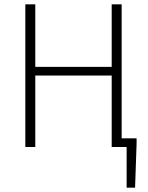

<svg xmlns="http://www.w3.org/2000/svg" viewBox="-20 -679 684 887"><path d="M565 188V0H496V-330H143V0H97V-659H143V-370H496V-659H542V-40H611V-14L604 188Z"/></svg>

Font: hySource Sans Pro Light
Style: Regular
Weight: 300
Designer: Paul D. Hunt
Foundry: Adobe Systems Incorporated
Version: Version 2.021;PS 2.000;hotconv 1.0.86;makeotf.lib2.5.63406